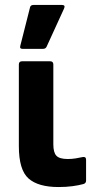

<svg xmlns="http://www.w3.org/2000/svg" viewBox="-20 -742 381 774"><path d="M216 12Q134 12 95 -22.5Q56 -57 56 -153V-482Q56 -495 69 -495H182Q195 -495 195 -482V-160Q195 -127 207.5 -114Q220 -101 253 -101Q270 -101 285 -103.5Q300 -106 314 -109Q327 -111 327 -98V-14Q327 -3 316 0Q298 5 272.5 8.5Q247 12 216 12ZM71 -545Q58 -545 62 -558L101 -712Q103 -722 115 -722H230Q245 -722 238 -707L168 -554Q164 -545 153 -545Z"/></svg>

Font: Sofia Sans ExtraBold
Style: Regular
Weight: 800
Designer: Botio Nikoltchev, Ani Petrova
Foundry: lettersoup
Version: Version 4.101; ttfautohint (v1.8.4.7-5d5b)